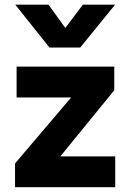

<svg xmlns="http://www.w3.org/2000/svg" viewBox="-20 -784 546 804"><path d="M43 0V-99.5L278 -376H49.5V-505H458.5V-406L232.5 -129H462.5V0ZM187 -585 44 -764.5H183L253.5 -667L327 -764.5H462L316 -585Z"/></svg>

Font: Geologica Roman SemiBold
Style: Regular
Weight: 600
Designer: Sindre Bremnes, Frode Helland
Foundry: Monokrom Skriftforlag AS
Version: Version 1.010;gftools[0.9.28]